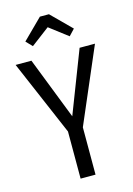

<svg xmlns="http://www.w3.org/2000/svg" viewBox="-134 -975 722 1043"><g transform="rotate(-15 227.0 -453.5)"><path d="M121.1 -762.2 87.9 -796.9 199.2 -907.2H250L360.8 -796.9L328.1 -762.2L225.1 -840.8ZM450.2 -688 269 -266.1V0H185.1V-265.1L3.9 -688H92.8L229 -338.9L363.8 -688Z"/></g></svg>

Font: Fira Sans Compressed Book
Style: Regular
Weight: 350
Width: 1
Designer: Carrois Corporate & Edenspiekermann AG
Foundry: Carrois Corporate GbR & Edenspiekermann AG
Version: Version 4.203;PS 004.203;hotconv 1.0.88;makeotf.lib2.5.64775